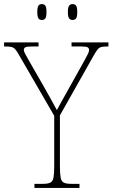

<svg xmlns="http://www.w3.org/2000/svg" viewBox="-30 -922 552 942"><path d="M139 0V-20H180Q205 -20 217 -26Q229 -32 232.5 -51Q236 -70 236 -108V-354L64 -651Q53 -671 45 -680Q37 -689 26 -691.5Q15 -694 -3 -694H-10V-714H159V-694H126Q100 -694 93.5 -689.5Q87 -685 87 -677Q87 -669 94 -657Q101 -645 110 -628L180 -506Q198 -474 215.5 -443Q233 -412 249 -382Q257 -397 269.5 -419.5Q282 -442 300 -474L387 -630Q397 -648 402 -658.5Q407 -669 407 -677Q407 -685 400.5 -689.5Q394 -694 368 -694H321V-714H502V-694H497Q478 -694 467.5 -691.5Q457 -689 449.5 -680Q442 -671 431 -652L264 -356V-108Q264 -70 267.5 -51Q271 -32 283 -26Q295 -20 320 -20H360V0ZM326 -824Q315 -824 309 -832Q303 -840 303 -863Q303 -886 309 -894Q315 -902 326 -902Q338 -902 343.5 -894Q349 -886 349 -863Q349 -840 343.5 -832Q338 -824 326 -824ZM175 -824Q164 -824 158.5 -832Q153 -840 153 -863Q153 -886 158.5 -894Q164 -902 175 -902Q187 -902 192.5 -894Q198 -886 198 -863Q198 -840 192.5 -832Q187 -824 175 -824Z"/></svg>

Font: Noto Serif Lao SemiCondensed Thin
Style: Regular
Weight: 100
Width: 4
Designer: Monotype Design Team
Foundry: Monotype Imaging Inc.
Version: Version 2.003; ttfautohint (v1.8.4.7-5d5b)